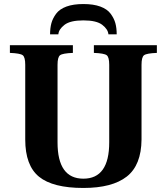

<svg xmlns="http://www.w3.org/2000/svg" viewBox="-20 -916 826 951"><path d="M228 -746Q228 -777 234.5 -801Q241 -825 258 -848Q275 -871 309 -883.5Q343 -896 393 -896Q443 -896 477 -883.5Q511 -871 528 -848Q545 -825 551.5 -801Q558 -777 558 -746H517Q515 -771 486.5 -793Q458 -815 393 -815Q328 -815 299.5 -793Q271 -771 269 -746ZM29 -654V-692H341V-654Q290 -652 277.5 -642.5Q265 -633 265 -595V-211Q265 -31 393 -31Q521 -31 521 -211V-595Q521 -633 508.5 -642.5Q496 -652 445 -654V-692H757V-654Q706 -652 693.5 -642.5Q681 -633 681 -595V-225Q680 -98 608 -41.5Q536 15 393 15Q242 15 173.5 -40.5Q105 -96 105 -225V-595Q105 -633 92.5 -642.5Q80 -652 29 -654Z"/></svg>

Font: Heuristica
Style: Bold
Weight: 700
Version: Version 1.0.2